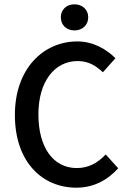

<svg xmlns="http://www.w3.org/2000/svg" viewBox="-20 -858 596 890"><path d="M334 12C410 12 476 -20 528 -78L470 -142C433 -103 391 -79 336 -79C227 -79 158 -174 158 -328C158 -480 233 -575 340 -575C388 -575 423 -555 457 -523L515 -588C475 -629 412 -666 339 -666C181 -666 49 -540 49 -325C49 -107 176 12 334 12ZM389 -778C389 -813 362 -838 325 -838C288 -838 262 -813 262 -778C262 -742 288 -717 325 -717C362 -717 389 -742 389 -778Z"/></svg>

Font: Falling Sky
Style: Light
Weight: 400
Designer: Paul D. Hunt
Foundry: Adobe Systems Incorporated
Version: Version 1.02